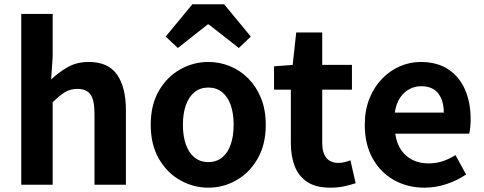

<svg xmlns="http://www.w3.org/2000/svg" viewBox="-20 -863 2261 897"><path d="M79.3 0V-797.9H226V-596.7L219 -491.7Q252.4 -523.8 295.1 -548.7Q337.9 -573.5 395.2 -573.5Q485.6 -573.5 526.9 -514.3Q568.2 -455 568.2 -349.1V0H421.5V-330.9Q421.5 -396 402.5 -421.9Q383.5 -447.7 342.1 -447.7Q307.9 -447.7 282.6 -431.9Q257.3 -416 226 -385.1V0Z M953.3 13.8Q883.3 13.8 821.6 -21.1Q759.9 -55.9 722 -121.7Q684.2 -187.5 684.2 -279.9Q684.2 -372.8 722 -438.4Q759.9 -503.9 821.6 -538.7Q883.3 -573.5 953.3 -573.5Q1005.7 -573.5 1054.1 -553.9Q1102.4 -534.2 1140 -496.4Q1177.6 -458.5 1199.6 -404.2Q1221.6 -349.8 1221.6 -279.9Q1221.6 -187.5 1183.6 -121.7Q1145.7 -55.9 1084.5 -21.1Q1023.3 13.8 953.3 13.8ZM953.3 -105.8Q991.3 -105.8 1017.9 -127.3Q1044.5 -148.9 1058 -188.2Q1071.5 -227.4 1071.5 -279.9Q1071.5 -332.7 1058 -371.7Q1044.5 -410.7 1017.9 -432.3Q991.3 -454 953.3 -454Q915.2 -454 888.7 -432.3Q862.1 -410.7 848.3 -371.7Q834.5 -332.7 834.5 -279.9Q834.5 -227.4 848.3 -188.2Q862.1 -148.9 888.7 -127.3Q915.2 -105.8 953.3 -105.8ZM754 -692.1 878.6 -843H1027.2L1151.8 -692.1L1095.7 -638.8L955.3 -748.8H950.3L810.9 -638.8Z M1522.9 13.8Q1456.7 13.8 1416.1 -12.6Q1375.4 -39 1357.1 -86Q1338.8 -133 1338.8 -195.4V-444.1H1260.3V-553.2L1347.4 -559.8L1363.9 -711.4H1485.4V-559.8H1624.2V-444.1H1485.4V-195.8Q1485.4 -148 1505.1 -124.9Q1524.8 -101.9 1561.8 -101.9Q1576 -101.9 1591.1 -105.7Q1606.2 -109.6 1617.1 -114.2L1641.6 -7Q1619.3 0.2 1589.8 7Q1560.3 13.8 1522.9 13.8Z M1963.4 13.8Q1884.9 13.8 1821.7 -21.2Q1758.5 -56.1 1721.4 -121.9Q1684.2 -187.7 1684.2 -279.9Q1684.2 -348.1 1705.8 -402.2Q1727.4 -456.3 1764.6 -494.8Q1801.8 -533.2 1848.5 -553.4Q1895.3 -573.5 1944.7 -573.5Q2022.1 -573.5 2074 -539.3Q2125.9 -505.1 2152.4 -444.7Q2178.8 -384.4 2178.8 -306.4Q2178.8 -285.9 2176.9 -267.6Q2174.9 -249.4 2172.1 -238.4H1826.7Q1832.9 -192.8 1854.2 -162.1Q1875.4 -131.4 1908.1 -115.5Q1940.8 -99.6 1982.6 -99.6Q2016.6 -99.6 2047 -109.4Q2077.3 -119.3 2108.1 -138.2L2157.6 -47.9Q2116.7 -19.8 2066 -3Q2015.4 13.8 1963.4 13.8ZM1824.4 -336.9H2053.3Q2053.3 -393.2 2027.4 -426.7Q2001.6 -460.2 1947.1 -460.2Q1918 -460.2 1892.2 -446.4Q1866.4 -432.6 1848.4 -405.4Q1830.4 -378.2 1824.4 -336.9Z"/></svg>

Font: Noto Sans TC
Style: Regular
Weight: 100
Designer: Ryoko NISHIZUKA 西塚涼子 (kana, bopomofo & ideographs); Paul D. Hunt (Latin, Greek & Cyrillic); Sandoll Communications 산돌커뮤니
Foundry: Adobe
Version: Version 2.004;hotconv 1.0.118;makeotfexe 2.5.65603